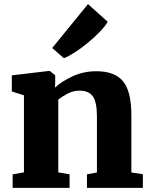

<svg xmlns="http://www.w3.org/2000/svg" viewBox="-20 -914 728 934"><path d="M96.5 -75.5V-450.5L37.5 -469V-547.5L219 -569H222L248.5 -548V-511.5L247.5 -488Q279 -517.5 332.5 -542.5Q386 -567.5 449 -567.5Q537.5 -567.5 578.2 -519Q619 -470.5 619 -352.5V-75L675 -66.5V0H403V-66L451.5 -75V-348Q451.5 -417.5 431.8 -445.2Q412 -473 367.5 -473Q335.5 -473 308 -458Q280.5 -443 263.5 -430V-75.5L318.5 -66V0H41.5V-66ZM292 -631.5H290L234 -680.5L408 -894L504 -808Q491 -785.5 465 -758.8Q439 -732 407.5 -706Q376 -680 345.2 -660Q314.5 -640 292 -631.5Z"/></svg>

Font: Merriweather Black
Style: Regular
Weight: 900
Designer: Eben Sorkin
Foundry: Eben Sorkin
Version: Version 2.200;gftools[0.9.31]